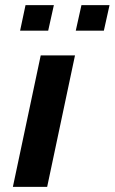

<svg xmlns="http://www.w3.org/2000/svg" viewBox="-20 -725 445 745"><path d="M30 0 138 -510H271L163 0ZM274 -606 296 -705H405L383 -606ZM58 -606 79 -705H189L167 -606Z"/></svg>

Font: Saira SemiExpanded SemiBold
Style: Italic
Weight: 600
Width: 6
Italic angle: -12°
Designer: Hector Gatti with collaboration of the Omnibus-Type team
Foundry: Omnibus-Type
Version: Version 1.101